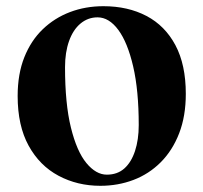

<svg xmlns="http://www.w3.org/2000/svg" viewBox="-20 -583 657 620"><path d="M304 17Q230 17 169 -15.5Q108 -48 72.5 -112.5Q37 -177 37 -273Q37 -344 58.5 -398Q80 -452 118 -488.5Q156 -525 206 -544Q256 -563 314 -563Q393 -563 453 -531.5Q513 -500 546.5 -437Q580 -374 580 -280Q580 -208 558.5 -152.5Q537 -97 499 -59Q461 -21 411 -2Q361 17 304 17ZM325 -19Q359 -19 381.5 -39Q404 -59 416 -95.5Q428 -132 428 -179Q428 -291 410 -368.5Q392 -446 362 -486.5Q332 -527 295 -527Q264 -527 240 -507Q216 -487 203 -450.5Q190 -414 190 -366Q190 -248 209 -171Q228 -94 259 -56.5Q290 -19 325 -19Z"/></svg>

Font: Noto Serif JP Black
Style: Regular
Weight: 900
Designer: Ryoko NISHIZUKA 西塚涼子 (kana & ideographs); Frank Grießhammer (Latin, Greek & Cyrillic); Wenlong ZHANG 张文龙 (bopomofo); San
Foundry: Adobe
Version: Version 2.003-H1;hotconv 1.1.1;makeotfexe 2.6.0